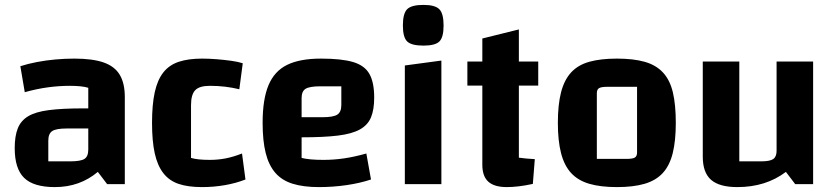

<svg xmlns="http://www.w3.org/2000/svg" viewBox="-20 -751 3406 783"><path d="M204 12Q117 12 78.5 -25.5Q40 -63 40 -147Q40 -196 52.5 -227.5Q65 -259 95 -277Q125 -295 179.5 -302Q234 -309 318 -309H370V-227H252Q209 -227 193 -216.5Q177 -206 177 -177V-93H266Q309 -93 324.5 -103Q340 -113 340 -141V-393Q314 -401 264 -401Q222 -401 176.5 -395Q131 -389 81 -375L63 -481Q94 -491 130.5 -498Q167 -505 206 -508.5Q245 -512 283 -512Q357 -512 402 -496.5Q447 -481 468 -446.5Q489 -412 489 -355V0H417L379 -50Q305 12 204 12Z M804 12Q747 12 708.5 -1Q670 -14 646 -45Q622 -76 611 -126Q600 -176 600 -250Q600 -324 611 -374.5Q622 -425 646 -455.5Q670 -486 709 -499Q748 -512 804 -512Q832 -512 863.5 -509.5Q895 -507 923.5 -503Q952 -499 970 -493L956 -387Q927 -394 897.5 -397.5Q868 -401 836 -401Q793 -401 776 -383Q759 -365 759 -322V-107Q785 -99 836 -99Q869 -99 900 -105Q931 -111 967 -125L981 -19Q943 -4 897.5 4Q852 12 804 12Z M1280 12Q1218 12 1174 -1.5Q1130 -15 1103 -46Q1076 -77 1063.5 -127Q1051 -177 1051 -250Q1051 -346 1075 -403.5Q1099 -461 1151 -486.5Q1203 -512 1289 -512Q1373 -512 1420 -498Q1467 -484 1486.5 -449.5Q1506 -415 1506 -353Q1506 -304 1493 -272.5Q1480 -241 1447.5 -223Q1415 -205 1357.5 -198Q1300 -191 1210 -191H1180V-273H1295Q1339 -273 1355.5 -283.5Q1372 -294 1372 -323V-399H1286Q1243 -399 1226.5 -389Q1210 -379 1210 -351V-107Q1241 -99 1299 -99Q1341 -99 1382.5 -105Q1424 -111 1474 -125L1493 -19Q1448 -4 1393 4Q1338 12 1280 12Z M1631 -484 1780 -504V0H1631ZM1707 -565Q1658 -565 1640.5 -582Q1623 -599 1623 -647Q1623 -696 1640.5 -713.5Q1658 -731 1707 -731Q1754 -731 1771.5 -713.5Q1789 -696 1789 -647Q1789 -599 1772 -582Q1755 -565 1707 -565Z M2047 12Q1996 12 1971.5 -10Q1947 -32 1947 -79V-594L2096 -631V-108Q2111 -106 2126 -104.5Q2141 -103 2161 -102L2153 -1Q2121 6 2094.5 9Q2068 12 2047 12ZM1886 -402V-500H2175V-402Z M2496 12Q2429 12 2383 -1.5Q2337 -15 2309 -45.5Q2281 -76 2268 -126.5Q2255 -177 2255 -250Q2255 -324 2268 -374.5Q2281 -425 2309 -455.5Q2337 -486 2383 -499Q2429 -512 2496 -512Q2563 -512 2609 -499Q2655 -486 2683.5 -455.5Q2712 -425 2724 -374.5Q2736 -324 2736 -250Q2736 -177 2723.5 -126.5Q2711 -76 2683 -45.5Q2655 -15 2609 -1.5Q2563 12 2496 12ZM2414 -103H2535Q2560 -103 2569 -108.5Q2578 -114 2578 -129V-397H2457Q2432 -397 2423 -391.5Q2414 -386 2414 -371Z M3296 -500V0H3223L3185 -50Q3144 -19 3094.5 -3.5Q3045 12 2987 12Q2914 12 2880 -17.5Q2846 -47 2846 -112V-500H2995V-93H3084Q3120 -93 3133.5 -102.5Q3147 -112 3147 -136V-500Z"/></svg>

Font: Changa SemiBold
Style: Regular
Weight: 600
Designer: Eduardo Rodriguez Tunni
Foundry: Eduardo Rodriguez Tunni
Version: Version 3.002; ttfautohint (v1.8.2)